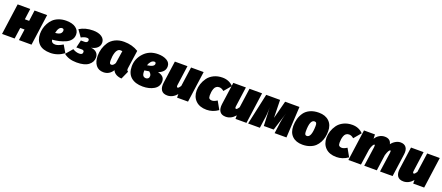

<svg xmlns="http://www.w3.org/2000/svg" viewBox="89 -1822 7154 3109"><g transform="rotate(20 3666.0 -267.5)"><path d="M283 0 310 -192H236L209 0H-8L66 -536H283L258 -349H332L357 -536H574L500 0Z M1123 -400Q1123 -347 1092.5 -307Q1062 -267 1009.5 -244Q957 -221 902.5 -208Q848 -195 785 -190Q793 -132 859 -132Q908 -132 989 -181L1062 -57Q954 22 829 22Q698 22 633.5 -41.5Q569 -105 569 -213Q569 -259 579.5 -304.5Q590 -350 615 -396.5Q640 -443 676.5 -478Q713 -513 770.5 -535Q828 -557 899 -557Q1005 -557 1064 -513.5Q1123 -470 1123 -400ZM794 -310Q826 -311 849.5 -319Q873 -327 883.5 -336.5Q894 -346 900 -359Q906 -372 906.5 -377.5Q907 -383 907 -390Q907 -421 876 -421Q817 -421 794 -310Z M1361 -557Q1454 -557 1509.5 -520Q1565 -483 1565 -419Q1565 -367 1527.5 -331Q1490 -295 1422 -283Q1486 -278 1519.5 -244.5Q1553 -211 1553 -159Q1553 -82 1486.5 -30Q1420 22 1282 22Q1146 22 1061 -46L1161 -163Q1217 -128 1274 -128Q1331 -128 1331 -169Q1331 -180 1330 -186Q1329 -192 1319.5 -199Q1310 -206 1292 -206H1197L1228 -337H1296Q1317 -337 1331 -348.5Q1345 -360 1345 -380Q1345 -412 1307 -412Q1262 -412 1209 -381L1127 -495Q1227 -557 1361 -557Z M1896 -557Q2036 -557 2143 -490L2099 -184Q2095 -159 2098.5 -145Q2102 -131 2119 -123L2056 17Q2005 15 1963 -7.5Q1921 -30 1904 -71Q1846 22 1745 22Q1660 22 1614 -37Q1568 -96 1568 -199Q1568 -262 1586 -322.5Q1604 -383 1640.5 -437Q1677 -491 1743 -524Q1809 -557 1896 -557ZM1886 -407Q1859 -407 1839.5 -387.5Q1820 -368 1809.5 -336Q1799 -304 1794.5 -270Q1790 -236 1790 -200Q1790 -159 1799 -147.5Q1808 -136 1823 -136Q1858 -136 1885 -187L1918 -404Q1900 -407 1886 -407Z M2480 -557Q2572 -557 2632.5 -521.5Q2693 -486 2693 -422Q2693 -374 2665.5 -340Q2638 -306 2578 -281Q2693 -258 2693 -163Q2693 -72 2613 -25Q2533 22 2422 22Q2291 22 2218 -41Q2145 -104 2145 -227Q2145 -357 2238 -457Q2331 -557 2480 -557ZM2465 -422Q2435 -422 2409.5 -395Q2384 -368 2371 -326Q2492 -341 2492 -394Q2492 -422 2465 -422ZM2438 -246Q2378 -236 2359 -233V-218Q2359 -162 2377 -142Q2395 -122 2426 -122Q2446 -122 2462.5 -136Q2479 -150 2479 -179Q2479 -214 2438 -246Z M2845 22Q2771 22 2740.5 -24.5Q2710 -71 2721 -151L2775 -536H2992L2945 -196Q2939 -155 2961 -155Q2978 -155 3007 -200L3054 -536H3271L3197 0H3008V-61Q2937 22 2845 22Z M3592 -557Q3704 -557 3778 -480L3675 -357Q3637 -392 3593 -392Q3563 -392 3542 -375.5Q3521 -359 3511 -330.5Q3501 -302 3497 -274.5Q3493 -247 3493 -216Q3493 -176 3508.5 -162Q3524 -148 3553 -148Q3590 -148 3642 -182L3720 -44Q3627 22 3521 22Q3401 22 3333.5 -44Q3266 -110 3266 -220Q3266 -275 3284.5 -331.5Q3303 -388 3340 -440Q3377 -492 3442.5 -524.5Q3508 -557 3592 -557Z M3852 22Q3778 22 3747.5 -24.5Q3717 -71 3728 -151L3782 -536H3999L3952 -196Q3946 -155 3968 -155Q3985 -155 4014 -200L4061 -536H4278L4204 0H4015V-61Q3944 22 3852 22Z M4922 -536 4893 0H4689L4707 -133Q4720 -255 4755 -365L4655 -49H4485L4471 -368Q4475 -257 4453 -132L4435 0H4232L4349 -536H4588L4595 -229L4675 -536Z M5174 22Q5061 22 4997 -40Q4933 -102 4933 -212Q4933 -278 4949.5 -336.5Q4966 -395 5001.5 -446Q5037 -497 5101 -527Q5165 -557 5252 -557Q5365 -557 5430 -494Q5495 -431 5494 -323Q5494 -271 5484 -223.5Q5474 -176 5450 -130.5Q5426 -85 5390.5 -52Q5355 -19 5299 1.5Q5243 22 5174 22ZM5193 -135Q5270 -135 5273 -333Q5274 -370 5264.5 -385Q5255 -400 5233 -400Q5154 -400 5154 -202Q5154 -165 5163 -150Q5172 -135 5193 -135Z M5829 -557Q5941 -557 6015 -480L5912 -357Q5874 -392 5830 -392Q5800 -392 5779 -375.5Q5758 -359 5748 -330.5Q5738 -302 5734 -274.5Q5730 -247 5730 -216Q5730 -176 5745.5 -162Q5761 -148 5790 -148Q5827 -148 5879 -182L5957 -44Q5864 22 5758 22Q5638 22 5570.5 -44Q5503 -110 5503 -220Q5503 -275 5521.5 -331.5Q5540 -388 5577 -440Q5614 -492 5679.5 -524.5Q5745 -557 5829 -557Z M6660 -557Q6725 -557 6756 -515Q6787 -473 6777 -397L6722 0H6505L6553 -335Q6559 -378 6547 -378Q6519 -378 6488 -276L6450 0H6233L6280 -335Q6286 -378 6273 -378Q6261 -378 6245.5 -351Q6230 -324 6217 -273L6177 0H5960L6034 -536H6223L6226 -462Q6253 -507 6296 -532Q6339 -557 6386 -557Q6485 -557 6504 -470Q6534 -510 6576 -533.5Q6618 -557 6660 -557Z M6914 22Q6840 22 6809.5 -24.5Q6779 -71 6790 -151L6844 -536H7061L7014 -196Q7008 -155 7030 -155Q7047 -155 7076 -200L7123 -536H7340L7266 0H7077V-61Q7006 22 6914 22Z"/></g></svg>

Font: Fira Sans Ultra
Style: Italic
Weight: 950
Italic angle: -8°
Designer: Carrois Corporate & Edenspiekermann AG
Foundry: Carrois Corporate GbR & Edenspiekermann AG
Version: Version 4.203;PS 004.203;hotconv 1.0.88;makeotf.lib2.5.64775